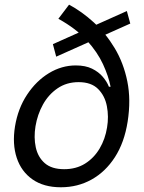

<svg xmlns="http://www.w3.org/2000/svg" viewBox="-20 -792 616 824"><path d="M539.1 -690.9 221.2 -548.8 207 -602.5 524.4 -744.6ZM241.2 11.7Q168 11.7 119.6 -22Q71.3 -55.7 51.8 -114.7Q32.2 -173.8 44.4 -249.5Q57.1 -326.7 96.2 -385.7Q135.3 -444.8 189.9 -478Q244.6 -511.2 305.2 -511.2Q346.7 -511.2 375 -497.3Q403.3 -483.4 421.1 -462.4Q439 -441.4 447.3 -419.9H454.6Q445.8 -464.8 422.1 -516.4Q398.4 -567.9 352.8 -618.4Q307.1 -668.9 230.5 -711.4L276.4 -772Q331.1 -742.7 382.6 -695.8Q434.1 -648.9 472.2 -585.4Q510.3 -522 526.4 -442.9Q542.5 -363.8 527.8 -270Q513.7 -180.2 473.1 -117.4Q432.6 -54.7 373 -21.5Q313.5 11.7 241.2 11.7ZM255.4 -65.9Q306.6 -65.9 345 -89.8Q383.3 -113.8 407.5 -154.5Q431.6 -195.3 439.5 -245.1Q447.3 -291.5 438.7 -336.2Q430.2 -380.9 400.9 -410.2Q371.6 -439.5 317.4 -439.5Q265.6 -439.5 226.8 -412.8Q188 -386.2 164.3 -343.3Q140.6 -300.3 132.3 -250Q124.5 -202.1 133.5 -159.9Q142.6 -117.7 172.1 -91.8Q201.7 -65.9 255.4 -65.9Z"/></svg>

Font: Inter 17pt
Style: Italic
Weight: 400
Italic angle: -9.3988°
Version: Version 4.001;git-66647c0bb